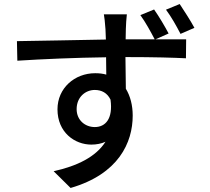

<svg xmlns="http://www.w3.org/2000/svg" viewBox="-20 -857 1040 952"><path d="M871 -837 803 -809C829 -774 854 -730 875 -689L944 -719C924 -756 894 -802 871 -837ZM528 -363C541 -268 503 -227 450 -227C402 -227 360 -261 360 -316C360 -376 404 -411 450 -411C484 -411 512 -396 528 -363ZM744 -810 676 -782C702 -746 726 -702 747 -662H603L604 -713C604 -727 607 -772 609 -786H495C497 -776 501 -745 503 -712L505 -661C362 -659 177 -654 64 -653L66 -556C191 -564 354 -571 506 -573L507 -487C490 -492 472 -494 452 -494C350 -494 265 -420 265 -315C265 -200 351 -140 433 -140C459 -140 483 -145 503 -154C455 -79 363 -34 246 -8L330 75C568 6 638 -150 638 -284C638 -335 626 -381 604 -417L602 -574C748 -574 842 -571 902 -568L903 -662H751L816 -691C797 -727 768 -776 744 -810Z"/></svg>

Font: Noto Sans CJK HK Medium
Style: Regular
Weight: 500
Designer: Ryoko NISHIZUKA 西塚涼子 (kana, bopomofo & ideographs); Paul D. Hunt (Latin, Greek & Cyrillic); Sandoll Communications 산돌커뮤니
Foundry: Adobe
Version: Version 2.004;hotconv 1.0.118;makeotfexe 2.5.65603